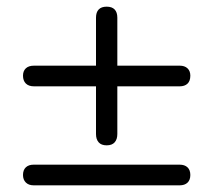

<svg xmlns="http://www.w3.org/2000/svg" viewBox="-20 -556 640 576"><path d="M300 -120Q284 -120 276 -129Q268 -138 268 -154V-297H82Q66 -297 57.5 -305.5Q49 -314 49 -329Q49 -343 57.5 -351Q66 -359 82 -359H268V-503Q268 -519 276 -527.5Q284 -536 300 -536Q316 -536 324 -527.5Q332 -519 332 -503V-359H519Q534 -359 542.5 -351Q551 -343 551 -329Q551 -313 542.5 -305Q534 -297 519 -297H332V-154Q332 -138 324 -129Q316 -120 300 -120ZM81 0Q66 0 57.5 -8.5Q49 -17 49 -31Q49 -46 57.5 -54Q66 -62 81 -62H519Q534 -62 542.5 -54Q551 -46 551 -31Q551 -16 542.5 -8Q534 0 519 0Z"/></svg>

Font: Nunito
Style: Regular
Weight: 400
Designer: Vernon Adams
Foundry: Vernon Adams
Version: Version 3.602